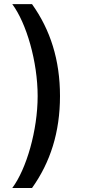

<svg xmlns="http://www.w3.org/2000/svg" viewBox="-20 -775 418 946"><path d="M275.6 -301.8C275.6 -479.8 228 -628.2 137.8 -754.6H40.5C110.4 -660.9 165.5 -470.5 165.5 -301.8C165.5 -132.8 110.4 57.5 40.5 151.3H137.8C228 24.9 275.6 -123.6 275.6 -301.8Z"/></svg>

Font: Magic Ui Pro Medium
Style: Regular
Weight: 500
Designer: Stefan Endress, Andreas Faust
Version: Version 1.000;FEAKit 1.0